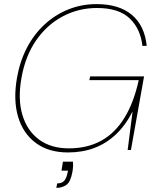

<svg xmlns="http://www.w3.org/2000/svg" viewBox="-20 -732 765 937"><path d="M312 12Q217 12 154.5 -34.5Q92 -81 68 -163Q44 -245 63 -353Q77 -433 111.5 -499Q146 -565 197.5 -612.5Q249 -660 313.5 -686Q378 -712 451 -712Q561 -712 623.5 -659.5Q686 -607 696 -508H675Q666 -591 613 -642Q560 -693 453 -693Q364 -693 287 -652.5Q210 -612 157 -536Q104 -460 85 -353Q66 -248 89.5 -170.5Q113 -93 171 -50.5Q229 -8 316 -8Q406 -8 473.5 -45Q541 -82 587 -156.5Q633 -231 657 -341H416L420 -359H683L619 0H603L627 -188Q593 -121 546 -76.5Q499 -32 440.5 -10Q382 12 312 12ZM255 185 259 163Q283 163 294 149.5Q305 136 309 113L312 101H280L287 57H336Q337 66 336.5 80Q336 94 333 109Q324 157 303 171Q282 185 255 185Z"/></svg>

Font: DM Sans 10pt Thin
Style: Italic
Weight: 250
Italic angle: -10°
Version: Version 4.004;gftools[0.9.30]